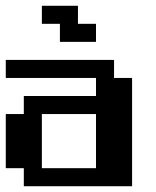

<svg xmlns="http://www.w3.org/2000/svg" viewBox="-20 -645 540 665"><path d="M125 -625H250V-562.5H312.5V-500H187.5V-562.5H125ZM0 -437.5H375V-375H437.5V0H62.5V-62.5H0V-250H62.5V-312.5H312.5V-375H0ZM125 -250V-62.5H312.5V-250Z"/></svg>

Font: NeoDunggeunmo
Style: Regular
Weight: 400
Monospace: yes
Version: Version 1.600